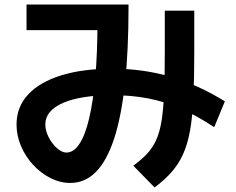

<svg xmlns="http://www.w3.org/2000/svg" viewBox="-20 -767 1040 847"><path d="M290 40Q245 40 202.5 18.5Q160 -3 126 -40Q92 -77 72.5 -123Q53 -169 53 -218Q53 -295 104 -350Q155 -405 250 -434.5Q345 -464 477 -464Q611 -464 732.5 -428.5Q854 -393 972 -320L925 -206Q848 -257 777 -288Q706 -319 633 -333Q560 -347 477 -347Q336 -347 258 -313Q180 -279 180 -218Q180 -197 188.5 -175.5Q197 -154 211 -135.5Q225 -117 241.5 -105.5Q258 -94 273 -94Q305 -94 330.5 -132.5Q356 -171 373.5 -245.5Q391 -320 400.5 -427.5Q410 -535 410 -672L442 -634H97V-747H547V-737Q547 -542 531 -396.5Q515 -251 483 -154Q451 -57 403 -8.5Q355 40 290 40ZM568 -36Q605 -63 629.5 -89.5Q654 -116 669.5 -150.5Q685 -185 693 -236Q701 -287 704 -360.5Q707 -434 707 -540V-720H837V-534Q837 -418 833 -333.5Q829 -249 818 -189Q807 -129 787 -85.5Q767 -42 736.5 -7.5Q706 27 662 60Z"/></svg>

Font: M PLUS 1 Code
Style: Bold
Weight: 700
Designer: Coji Morishita
Foundry: UNDERFOREST DESIGN
Version: Version 1.002